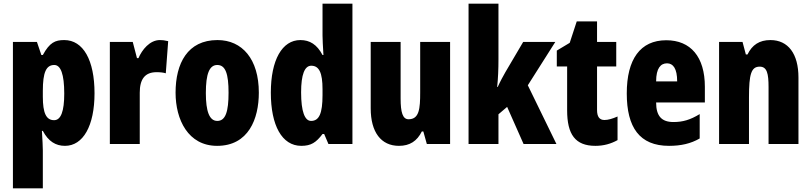

<svg xmlns="http://www.w3.org/2000/svg" viewBox="-20 -780 4394 1040"><path d="M328 -563C279 -563 249 -550 212 -482H204L180 -553H50V240H212V35C212 14 210 -21 207 -71H212C242 -14 282 10 332 10C430 10 492 -98 492 -275C492 -454 431 -563 328 -563ZM274 -428C309 -428 328 -378 328 -273C328 -177 310 -129 273 -129C230 -129 212 -168 212 -256V-288C212 -388 230 -428 274 -428Z M846 -563C791 -563 749 -510 730 -465H722L699 -553H575V0H737V-278C737 -350 764 -389 828 -389C849 -389 865 -387 878 -383L891 -557C871 -562 859 -563 846 -563Z M1382 -278C1382 -460 1292 -563 1158 -563C996 -563 931 -437 931 -278C931 -132 999 10 1156 10C1326 10 1382 -136 1382 -278ZM1095 -276C1095 -380 1114 -428 1157 -428C1202 -428 1218 -379 1218 -278C1218 -176 1202 -125 1157 -125C1114 -125 1095 -177 1095 -276Z M1612 10C1665 10 1692 -8 1727 -54H1736L1759 0H1889V-760H1727V-588C1727 -567 1729 -532 1732 -482H1727C1697 -539 1658 -563 1607 -563C1508 -563 1447 -455 1447 -278C1447 -101 1507 10 1612 10ZM1665 -125C1631 -125 1611 -175 1611 -280C1611 -376 1630 -424 1666 -424C1709 -424 1727 -385 1727 -297V-265C1727 -166 1709 -125 1665 -125Z M2418 -553H2256V-280C2256 -191 2251 -134 2193 -134C2161 -134 2150 -172 2150 -246V-553H1988V-193C1988 -64 2044 10 2141 10C2200 10 2239 -16 2265 -68H2273L2292 0H2418Z M2680 -458V-760H2518V0H2680V-161L2727 -201L2816 0H2994L2839 -318L2988 -553H2814L2718 -390C2706 -369 2690 -340 2676 -309H2673C2678 -357 2680 -407 2680 -458Z M3254 -130C3227 -130 3214 -148 3214 -184V-420H3318V-553H3214V-664H3104L3066 -548L2996 -506V-420H3052V-182C3052 -52 3096 10 3205 10C3250 10 3289 -1 3325 -21V-149C3298 -137 3274 -130 3254 -130Z M3589 -562C3448 -562 3375 -459 3375 -274C3375 -90 3444 10 3604 10C3668 10 3722 -2 3770 -30V-162C3719 -131 3679 -119 3628 -119C3564 -119 3534 -151 3534 -225H3798V-310C3798 -472 3721 -562 3589 -562ZM3593 -437C3626 -437 3648 -409 3648 -339H3534C3534 -411 3559 -437 3593 -437Z M4153 -563C4094 -563 4054 -537 4029 -485H4020L4002 -553H3875V0H4037V-253C4037 -378 4049 -419 4095 -419C4135 -419 4143 -381 4143 -308V0H4305V-360C4305 -489 4249 -563 4153 -563Z"/></svg>

Font: Noto Sans Ethiopic ExtraCondensed Black
Style: Regular
Weight: 900
Width: 2
Designer: Monotype Design Team
Foundry: Monotype Imaging Inc.
Version: Version 2.102